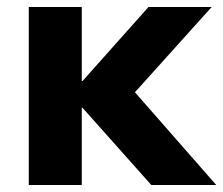

<svg xmlns="http://www.w3.org/2000/svg" viewBox="-20 -527 636 547"><path d="M62 0V-507H213V-296H215L403 -507H583L340 -237V-292L596 0H411L215 -220H213V0Z"/></svg>

Font: Mulish ExtraLight ExtraBold
Style: Regular
Weight: 800
Version: Version 3.603